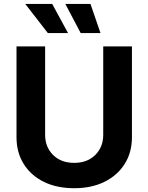

<svg xmlns="http://www.w3.org/2000/svg" viewBox="-20 -969 772 999"><path d="M366.2 10.3Q275.4 10.3 208 -22.9Q140.6 -56.2 103.3 -116Q65.9 -175.8 65.9 -255.4V-727.5H214.8V-267.6Q214.8 -204.1 256.1 -162.8Q297.4 -121.6 366.2 -121.6Q434.6 -121.6 475.8 -162.8Q517.1 -204.1 517.1 -267.6V-727.5H666.5V-255.4Q666.5 -175.8 628.7 -116Q590.8 -56.2 523.4 -22.9Q456.1 10.3 366.2 10.3ZM229 -796.9 111.3 -948.7H251.5L334 -796.9ZM399.9 -796.9 319.8 -948.7H450.7L502.9 -796.9Z"/></svg>

Font: Inter
Style: Bold
Weight: 700
Designer: Rasmus Andersson
Foundry: rsms
Version: Version 4.001;git-9221beed3